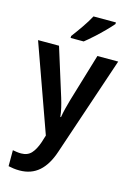

<svg xmlns="http://www.w3.org/2000/svg" viewBox="-146 -838 791 1150"><g transform="rotate(15 249.5 -263.0)"><path d="M1 -543H131L224 -246Q233 -217 239.5 -189Q246 -161 249 -133H253Q257 -158 264 -186.5Q271 -215 280 -246L369 -543H498L292 69Q264 155 215.5 197.5Q167 240 95 240Q74 240 57 237.5Q40 235 26 232V133Q37 135 50.5 137Q64 139 78 139Q118 139 141 114Q164 89 180 42L194 -3ZM424 -756Q408 -737 380.5 -709Q353 -681 322 -653Q291 -625 267 -606H186V-618Q211 -651 239 -691.5Q267 -732 285 -766H424Z"/></g></svg>

Font: Noto Sans SemiCondensed SemiBold
Style: Regular
Weight: 600
Width: 4
Designer: Monotype Design Team
Foundry: Monotype Imaging Inc.
Version: Version 2.013; ttfautohint (v1.8.4.7-5d5b)